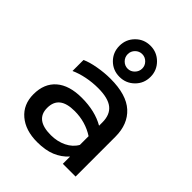

<svg xmlns="http://www.w3.org/2000/svg" viewBox="-221 -882 1012 1012"><g transform="rotate(45 284.5 -376.0)"><path d="M185 -651Q185 -699 218.5 -733Q252 -767 301 -767Q349 -767 383 -733Q417 -699 417 -651Q417 -602 383 -568.5Q349 -535 301 -535Q252 -535 218.5 -568.5Q185 -602 185 -651ZM355 -651Q355 -673 339 -689Q323 -705 301 -705Q279 -705 263 -689Q247 -673 247 -651Q247 -628 263 -612Q279 -596 301 -596Q323 -596 339 -612.5Q355 -629 355 -651ZM45 -150Q45 -230 95.5 -273.5Q146 -317 239 -317Q338 -317 407 -277V-302Q407 -359 372.5 -386.5Q338 -414 264 -414Q220 -414 178.5 -405.5Q137 -397 104 -382V-464Q134 -478 182 -486.5Q230 -495 275 -495Q394 -495 451.5 -442.5Q509 -390 509 -297V0H414V-54Q383 -20 340.5 -2.5Q298 15 237 15Q150 15 97.5 -29.5Q45 -74 45 -150ZM407 -134V-199Q342 -241 262 -241Q204 -241 175.5 -218.5Q147 -196 147 -150Q147 -62 262 -62Q310 -62 349 -81Q388 -100 407 -134Z"/></g></svg>

Font: Prompt
Style: Regular
Weight: 400
Designer: Katatrad Team
Foundry: CadsonDemak
Version: Version 1.001